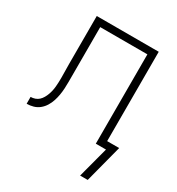

<svg xmlns="http://www.w3.org/2000/svg" viewBox="-165 -626 831 899"><g transform="rotate(30 250.0 -177.0)"><path d="M443 166H402L446 0H391V-483H136V-223Q136 -205 136 -187Q136 -169 135 -151Q134 -133 131 -115.5Q128 -98 122.5 -81Q117 -64 107.5 -48.5Q98 -33 84 -21.5Q70 -10 52.5 -5Q35 0 17 0V-37Q29 -37 40.5 -41Q52 -45 60.5 -53Q69 -61 75 -71.5Q81 -82 85 -93Q89 -104 91.5 -115.5Q94 -127 95 -138.5Q96 -150 96.5 -162Q97 -174 97 -186Q97 -205 96.5 -223.5Q96 -242 96 -261V-520H431V-37H496Z"/></g></svg>

Font: Iosevka SS18 Extralight
Style: Regular
Weight: 200
Monospace: yes
Designer: Belleve Invis
Foundry: Belleve Invis
Version: Version 25.1.1; ttfautohint (v1.8.4)